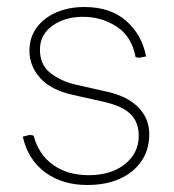

<svg xmlns="http://www.w3.org/2000/svg" viewBox="-20 -520 496 548"><path d="M229 8Q158 8 109 -28Q60 -64 45 -130L65 -135L76 -133Q90 -79 131.5 -49.5Q173 -20 233 -20Q297 -20 336.5 -51.5Q376 -83 376 -132Q376 -171 353 -194Q330 -217 278 -229L189 -249Q125 -263 94.5 -297.5Q64 -332 64 -375Q64 -413 84.5 -441Q105 -469 140.5 -484.5Q176 -500 221 -500Q295 -500 340 -460.5Q385 -421 397 -359L377 -355L367 -357Q356 -416 313 -444Q270 -472 217 -472Q165 -472 129.5 -446.5Q94 -421 94 -378Q94 -335 124 -311.5Q154 -288 198 -278L287 -258Q344 -245 375 -213.5Q406 -182 406 -137Q406 -93 384 -60.5Q362 -28 322.5 -10Q283 8 229 8Z"/></svg>

Font: Fustat ExtraLight
Style: Regular
Weight: 250
Designer: Mohamed Gaber, Khaled Hosny, Laura Garcia Mut
Foundry: Kief Type Foundry, Alif Type Foundry, Hard Type Foundry
Version: Version 1.007